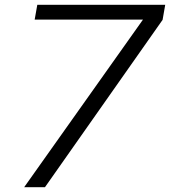

<svg xmlns="http://www.w3.org/2000/svg" viewBox="-20 -783 711 803"><path d="M168 0H81L578 -701H125L136 -763H671L660 -700Z"/></svg>

Font: Open Sauce One Light Italic
Style: Regular
Weight: 300
Italic angle: -10°
Designer: Alfredo Marco Pradil
Foundry: Creative Sauce Fz LLC
Version: Version 1.477